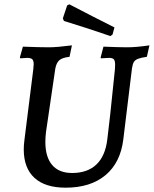

<svg xmlns="http://www.w3.org/2000/svg" viewBox="-20 -857 712 889"><path d="M190 -200Q190 -130 221.5 -93Q253 -56 314 -56Q385 -56 426.5 -95.5Q468 -135 477 -213Q486 -278 512 -535Q513 -543 513 -556Q513 -576 507 -582.5Q501 -589 485 -589L447 -587L446 -591L459 -641Q534 -638 568 -638Q611 -638 672 -647L660 -594Q632 -590 618.5 -584.5Q605 -579 599.5 -569.5Q594 -560 591 -540L551 -212Q538 -104 468.5 -46Q399 12 284 12Q189 12 139.5 -33.5Q90 -79 90 -165Q90 -186 93 -208L134 -535Q136 -553 136 -559Q136 -576 129.5 -582.5Q123 -589 106 -589Q95 -589 74 -587L72 -591L86 -641Q163 -638 206 -638Q244 -638 313 -647L302 -594Q268 -590 254.5 -578Q241 -566 236 -539L193 -246Q190 -221 190 -200ZM291 -832 301 -837Q416 -777 510 -730L501 -697L491 -690Q387 -726 276 -760L271 -772Z"/></svg>

Font: Alegreya Medium
Style: Italic
Weight: 500
Italic angle: -7°
Designer: Juan Pablo del Peral
Foundry: Huerta Tipografica
Version: Version 2.008; ttfautohint (v1.8)